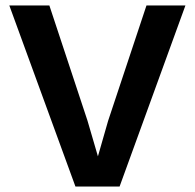

<svg xmlns="http://www.w3.org/2000/svg" viewBox="-20 -680 710 700"><path d="M656 -660 416 0H255L14 -660H160L299 -240L337 -110L374 -239L514 -660Z"/></svg>

Font: Work Sans SemiBold
Style: Regular
Weight: 600
Designer: Wei Huang
Foundry: Wei Huang
Version: Version 2.010; ttfautohint (v1.8.3)